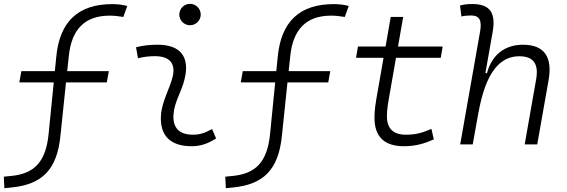

<svg xmlns="http://www.w3.org/2000/svg" viewBox="-49 -764 2998 1016"><path d="M-25.9 231.9 12.7 228C171.9 211.9 253.4 135.7 271 -47.4L300.3 -328.1H516.1L526.9 -387.7H306.6L314.9 -465.3C329.1 -611.8 402.8 -681.2 531.2 -681.2C552.7 -681.2 574.2 -679.2 603.5 -674.3L624.5 -732.4C598.1 -739.3 574.2 -742.2 544.9 -742.2C366.2 -742.2 265.6 -651.4 248.5 -460.4L241.2 -387.7H64L53.2 -328.1H235.4L208.5 -58.1C194.3 94.2 131.3 155.3 10.3 167L-28.8 170.9Z M1073.2 -81.1C1033.2 -59.6 1009.3 -51.3 971.2 -51.3C899.9 -51.3 864.3 -87.4 869.1 -157.7C873.5 -225.6 911.1 -275.4 927.7 -345.2C957 -463.9 904.8 -527.3 786.1 -527.3C747.6 -527.3 709 -524.4 670.9 -513.7L681.2 -455.6C710.9 -463.4 740.7 -466.8 770.5 -466.8C848.6 -466.8 882.8 -428.2 863.8 -355C848.6 -293.9 807.1 -226.1 802.7 -153.3C795.9 -46.4 852.5 9.8 965.3 9.8C1018.6 9.8 1057.6 -8.3 1094.7 -31.2ZM956.5 -630.4C987.8 -630.4 1013.2 -655.8 1013.2 -687C1013.2 -718.3 987.8 -743.7 956.5 -743.7C925.3 -743.7 899.9 -718.3 899.9 -687C899.9 -655.8 925.3 -630.4 956.5 -630.4Z M1146 231.9 1184.6 228C1343.8 211.9 1425.3 135.7 1442.9 -47.4L1472.2 -328.1H1688L1698.7 -387.7H1478.5L1486.8 -465.3C1501 -611.8 1574.7 -681.2 1703.1 -681.2C1724.6 -681.2 1746.1 -679.2 1775.4 -674.3L1796.4 -732.4C1770 -739.3 1746.1 -742.2 1716.8 -742.2C1538.1 -742.2 1437.5 -651.4 1420.4 -460.4L1413.1 -387.7H1235.8L1225.1 -328.1H1407.2L1380.4 -58.1C1366.2 94.2 1303.2 155.3 1182.1 167L1143.1 170.9Z M2088.9 9.8C2153.8 9.8 2201.7 -6.3 2246.6 -26.4L2233.9 -82C2181.2 -59.1 2148.9 -51.3 2098.1 -51.3C2032.2 -51.3 1998.5 -83.5 1998.5 -147.9C1998.5 -188 2004.4 -217.3 2016.6 -287.1L2046.4 -458H2283.2L2293.5 -517.6H2057.1L2084.5 -674.3H2018.6L1991.2 -517.6H1845.2L1835 -458H1980.5L1950.7 -287.1C1938 -215.8 1932.6 -184.1 1932.6 -141.6C1932.6 -40.5 1984.4 9.8 2088.9 9.8Z M2727.5 0H2793.9L2854 -340.3C2875.5 -463.4 2830.6 -527.3 2718.3 -527.3C2621.1 -527.3 2553.7 -472.7 2527.8 -377H2519.5L2558.1 -595.7C2575.7 -696.3 2543.9 -742.7 2449.7 -742.7C2428.2 -742.7 2406.7 -740.7 2385.3 -734.9L2392.6 -676.8C2409.7 -680.7 2426.8 -682.1 2443.8 -682.1C2489.3 -682.1 2502 -654.8 2491.2 -595.7L2386.2 0H2452.6L2484.4 -178.2L2482.9 -167.5C2522.5 -391.1 2602.5 -466.3 2698.7 -466.3C2774.9 -466.3 2802.2 -425.3 2788.1 -344.2Z"/></svg>

Font: Cascadia Code NF Light
Style: Italic
Weight: 300
Italic angle: -10°
Monospace: yes
Designer: Aaron Bell
Foundry: Saja Typeworks
Version: Version 2404.023